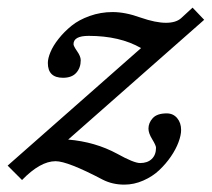

<svg xmlns="http://www.w3.org/2000/svg" viewBox="-70 -467 560 508"><path d="M409.2 -123Q409.2 -109.4 402.3 -90.8Q395.5 -72.3 382.1 -52.7Q368.7 -33.2 351.1 -16.6Q333.5 0 309.1 10.7Q284.7 21.5 258.8 21.5Q227.5 21.5 201.7 8.3Q108.9 -40.5 77.1 -40.5Q36.6 -40.5 -11.7 9.3L-49.8 -28.8L303.2 -339.8Q247.1 -372.1 164.6 -372.1Q124.5 -372.1 124.5 -350.1Q124.5 -345.2 134 -331.5Q143.6 -317.9 143.6 -307.6Q143.6 -287.6 131.8 -274.4Q120.1 -261.2 96.7 -261.2Q56.6 -261.2 56.6 -300.3Q56.6 -312.5 63.5 -329.1Q70.3 -345.7 85 -364.3Q99.6 -382.8 119.1 -398.7Q138.7 -414.6 167.5 -424.8Q196.3 -435.1 228 -435.1Q261.7 -435.1 302.2 -420.4Q341.8 -406.7 369.1 -406.7Q395.5 -406.7 409.2 -418.9L439.5 -446.8L470.2 -414.6L110.4 -97.7Q181.6 -91.8 240.2 -60.1Q284.2 -35.6 300.8 -35.6Q320.3 -35.6 331.5 -46.4Q342.8 -57.1 342.8 -76.2Q342.8 -82 332.8 -98.4Q322.8 -114.7 322.8 -126.5Q322.8 -142.1 334.2 -154.5Q345.7 -167 371.1 -167Q388.2 -167 398.7 -154.5Q409.2 -142.1 409.2 -123Z"/></svg>

Font: Elstob 14pt SemiBold
Style: Italic
Weight: 600
Italic angle: -20°
Designer: Peter S. Baker
Version: Version 1.015